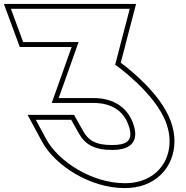

<svg xmlns="http://www.w3.org/2000/svg" viewBox="-332 -870 949 981"><path d="M-121.5 -655H-213.6L-276.3 -825H-184.2H177H262H331L296.9 -695L256.5 -539C258.5 -539 462 -394 517 -242C574.9 -85 485 67 305.3 66C136.3 66 -35.4 -47 -95.7 -159L-149.2 -258H31.8L71.7 -187C102 -133 151 -103 242.6 -104C342.7 -104 380.8 -153 347 -242C317.1 -323 246.1 -369 144.9 -369H47.2H-32.2L14.2 -499L69.4 -655ZM-231 -630H34L-9.4 -507.4L-67.6 -344H144.9C238.1 -344 297.6 -303.8 323.6 -233.2C330.9 -214 334 -198.2 334.1 -185.6C334.3 -151.4 314.1 -129 242.5 -129C156.7 -128.1 119.1 -153.5 93.5 -199.3L46.4 -283H-191.1L-117.7 -147.1C-52.4 -25.8 126.4 91 305.3 91C342.5 91.2 377.1 85.2 407.6 74C537.3 26.2 591.1 -113.5 540.5 -250.6C490.1 -389.6 331.7 -514.9 285 -549.5L321.1 -688.7L363.4 -850H-312.2Z"/></svg>

Font: Nordica Plus
Style: NordicaClassicBkExtOpOblOl
Weight: 900
Version: Version 1.01